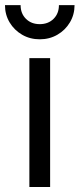

<svg xmlns="http://www.w3.org/2000/svg" viewBox="-56 -748 318 768"><path d="M61.5 0V-515.6H144.5V0ZM103 -590.8Q64 -590.8 32.5 -609.1Q1 -627.4 -17.6 -658.4Q-36.1 -689.5 -36.1 -727.5H26.4Q26.4 -693.8 47.9 -672.6Q69.3 -651.4 103 -651.4Q136.7 -651.4 158.2 -672.6Q179.7 -693.8 179.7 -727.5H242.2Q242.2 -689.5 223.6 -658.4Q205.1 -627.4 173.6 -609.1Q142.1 -590.8 103 -590.8Z"/></svg>

Font: Inter Display
Style: Regular
Weight: 400
Designer: Rasmus Andersson
Foundry: rsms
Version: Version 4.001;git-9221beed3